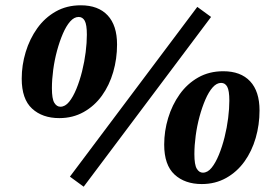

<svg xmlns="http://www.w3.org/2000/svg" viewBox="-20 -685 1035 725"><path d="M204 -239Q140 -239 101 -275Q62 -311 62 -388Q62 -439 77 -488.5Q92 -538 120.5 -578Q149 -618 190.5 -641.5Q232 -665 285 -665Q351 -665 386.5 -627Q422 -589 422 -517Q422 -463 407.5 -413Q393 -363 365 -324Q337 -285 296 -262Q255 -239 204 -239ZM208 -282Q226 -282 241 -300.5Q256 -319 268.5 -349.5Q281 -380 290 -416Q299 -452 303.5 -488Q308 -524 308 -554Q308 -592 300 -606.5Q292 -621 277 -621Q260 -621 245 -604Q230 -587 217.5 -558Q205 -529 195.5 -494Q186 -459 181 -422Q176 -385 176 -352Q176 -312 185 -297Q194 -282 208 -282ZM296 20 244 -18 725 -659 777 -621ZM742 10Q678 10 639 -26Q600 -62 600 -139Q600 -190 615 -239.5Q630 -289 658.5 -329Q687 -369 728.5 -392.5Q770 -416 823 -416Q889 -416 924.5 -378Q960 -340 960 -268Q960 -214 945.5 -164Q931 -114 903 -75Q875 -36 834 -13Q793 10 742 10ZM746 -33Q764 -33 779 -51.5Q794 -70 806.5 -100.5Q819 -131 828 -167Q837 -203 841.5 -239Q846 -275 846 -305Q846 -343 838 -357.5Q830 -372 815 -372Q798 -372 783 -355Q768 -338 755.5 -309Q743 -280 733.5 -245Q724 -210 719 -173Q714 -136 714 -103Q714 -63 723 -48Q732 -33 746 -33Z"/></svg>

Font: Source Serif 4 ExtraBold
Style: Italic
Weight: 800
Italic angle: -12°
Designer: Frank Grießhammer
Foundry: Adobe Systems Incorporated
Version: Version 4.004;hotconv 1.0.116;makeotfexe 2.5.65601